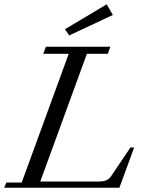

<svg xmlns="http://www.w3.org/2000/svg" viewBox="-20 -883 677 903"><path d="M305.2 -716.3 285.6 -745.6 481.9 -862.8 510.7 -812.5ZM0 0 9.3 -24.4H82L303.2 -629.9H183.6L195.8 -663.1H499L486.8 -629.9H388.7L169.4 -29.3H442.9Q465.3 -29.3 479.2 -34.9Q493.2 -40.5 502 -53.7L593.3 -189H610.8L541.5 0Z"/></svg>

Font: Elstob 18pt
Style: Italic
Weight: 400
Italic angle: -20°
Designer: Peter S. Baker
Version: Version 1.015